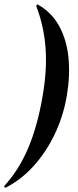

<svg xmlns="http://www.w3.org/2000/svg" viewBox="-48 -746 358 883"><path d="M126 -725Q190 -689 224.5 -625.5Q259 -562 267 -480Q275 -398 259 -304Q243 -211 203.5 -128.5Q164 -46 106.5 17.5Q49 81 -22 117Q-25 118 -27 114.5Q-29 111 -28 109Q38 37 81 -63.5Q124 -164 148 -304Q169 -425 161.5 -525.5Q154 -626 119 -717Q118 -719 121 -723Q124 -727 126 -725Z"/></svg>

Font: Cormorant Infant Light
Style: Bold Italic
Weight: 700
Italic angle: -10°
Version: Version 4.001